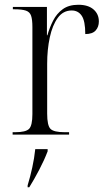

<svg xmlns="http://www.w3.org/2000/svg" viewBox="-20 -565 449 806"><path d="M33 0V-10H44Q88 -10 102 -24Q116 -38 116 -86V-451Q116 -483 110.5 -499Q105 -515 88.5 -520.5Q72 -526 41 -526H34V-536H177V-417H179Q188 -449 203 -478.5Q218 -508 243.5 -526.5Q269 -545 309 -545Q350 -545 372.5 -525.5Q395 -506 395 -475Q395 -452 381.5 -437Q368 -422 338 -422Q338 -477 323 -499Q308 -521 281 -521Q245 -521 222.5 -490Q200 -459 189 -408Q178 -357 178 -297V-88Q178 -38 192 -24Q206 -10 251 -10H270V0ZM96 213Q107 177 115.5 138Q124 99 128 61H180V70Q166 107 144.5 148Q123 189 103 221H96Z"/></svg>

Font: Noto Serif Display SemiCondensed Light
Style: Regular
Weight: 300
Width: 4
Designer: Monotype Design Team
Foundry: Monotype Imaging Inc.
Version: Version 2.009